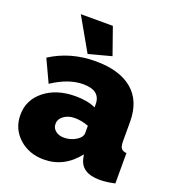

<svg xmlns="http://www.w3.org/2000/svg" viewBox="-134 -836 867 952"><g transform="rotate(20 299.5 -360.0)"><path d="M130 -730H299L349 -588L229 -556ZM19 -159Q19 -238 82.5 -288.5Q146 -339 246 -339Q310 -339 352 -319V-335Q352 -408 261 -408Q184 -408 98 -351L43 -469Q147 -536 280 -536Q406 -536 474 -479Q542 -422 542 -312V-210Q542 -183 550 -172.5Q558 -162 578 -160V0Q534 10 498 10Q401 10 386 -63L382 -82Q310 10 203 10Q124 10 71.5 -38Q19 -86 19 -159ZM327 -146Q352 -163 352 -183V-222Q314 -236 279 -236Q245 -236 221.5 -219Q198 -202 198 -176Q198 -154 215.5 -140Q233 -126 260 -126Q297 -126 327 -146Z"/></g></svg>

Font: Raleway-v4020 Black
Style: Regular
Weight: 900
Designer: Matt McInerney, Pablo Impallari, Rodrigo Fuenzalida
Foundry: Matt McInerney, Pablo Impallari, Rodrigo Fuenzalida
Version: Version 4.020;PS 004.020;hotconv 1.0.88;makeotf.lib2.5.64775